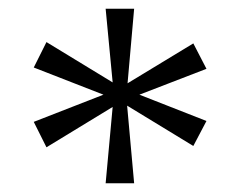

<svg xmlns="http://www.w3.org/2000/svg" viewBox="-20 -734 548 438"><path d="M451 -577 421 -635 271 -544 286 -714H221L237 -546L86 -638L57 -580L216 -518L57 -456L86 -398L237 -490L221 -316H286L270 -493L421 -401L451 -458L298 -518Z"/></svg>

Font: Sprat
Style: Bold
Weight: 700
Designer: Ethan Nakache
Foundry: Collletttivo
Version: Version 2.000;Glyphs 3.2 (3217)